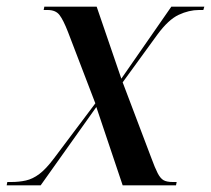

<svg xmlns="http://www.w3.org/2000/svg" viewBox="-42 -556 633 576"><path d="M-22 0 -20 -10H-8Q15 -10 35.5 -14.5Q56 -19 76 -34Q96 -49 120 -81L244 -246L162 -460Q148 -496 136.5 -511Q125 -526 101 -526H89L91 -536H248L322 -320L472 -536H571L568 -526H555Q525 -526 494 -511.5Q463 -497 430 -452L326 -309L412 -82Q423 -52 431 -36.5Q439 -21 448.5 -15.5Q458 -10 476 -10H488L486 0H326L247 -235L80 0Z"/></svg>

Font: Noto Serif Display Medium
Style: Italic
Weight: 500
Italic angle: -12°
Designer: Monotype Design Team
Foundry: Monotype Imaging Inc.
Version: Version 2.009